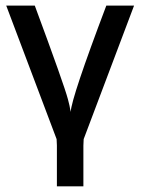

<svg xmlns="http://www.w3.org/2000/svg" viewBox="-20 -492 498 679"><path d="M2 -472.2H103Q207 -191.4 220.2 -141.1Q226.1 -120.1 230 -96.2Q232.9 -147 356 -472.2H454.1L275.9 0L274.9 22.9V167H181.2V22L180.2 0Z"/></svg>

Font: CMU Bright
Style: SemiBold
Weight: 600
Version: Version 0.7.0